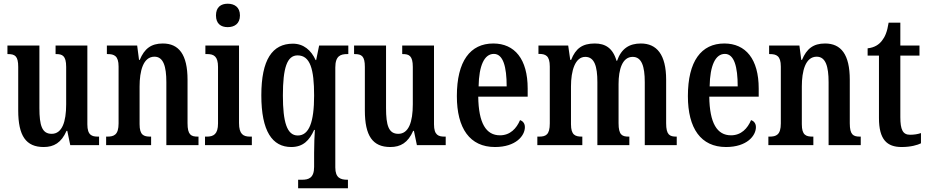

<svg xmlns="http://www.w3.org/2000/svg" viewBox="-20 -781 4992 1033"><path d="M215 10C270 10 310 -13 338 -77H342L358 0H513V-46H507C475 -46 450 -53 450 -112V-536H279V-490H282C315 -490 336 -482 336 -421V-220C336 -125 314 -61 258 -61C206 -61 192 -106 192 -200V-536H20V-490H23C61 -490 78 -479 78 -421V-187C78 -50 120 10 215 10Z M551 0H793V-46H789C753 -46 731 -54 731 -113V-316C731 -398 750 -476 811 -476C859 -476 875 -424 875 -339V0H1048V-46H1044C1008 -46 989 -55 989 -118V-352C989 -488 942 -547 856 -547C793 -547 757 -519 732 -459H728L718 -536H555V-490H559C594 -490 618 -481 618 -423V-117C618 -55 593 -46 557 -46H551Z M1205 -635C1241 -635 1271 -653 1271 -698C1271 -743 1241 -761 1205 -761C1169 -761 1142 -743 1142 -698C1142 -653 1169 -635 1205 -635ZM1083 0H1335V-46H1325C1289 -46 1266 -59 1266 -119V-536H1085V-490H1096C1131 -490 1153 -477 1153 -421V-117C1153 -59 1129 -46 1093 -46H1083Z M1584 232H1852V186H1849C1813 186 1784 177 1784 120V-418C1784 -481 1813 -490 1848 -490H1854V-536H1697L1681 -458H1678C1654 -511 1613 -546 1556 -546C1445 -546 1386 -460 1386 -268C1386 -75 1445 10 1547 10C1611 10 1645 -26 1670 -82H1674C1672 -55 1670 0 1670 42V117C1670 177 1640 186 1605 186H1584ZM1582 -52C1524 -52 1502 -124 1502 -267C1502 -415 1524 -483 1581 -483C1649 -483 1670 -409 1670 -267C1670 -124 1643 -52 1582 -52Z M2080 10C2135 10 2175 -13 2203 -77H2207L2223 0H2378V-46H2372C2340 -46 2315 -53 2315 -112V-536H2144V-490H2147C2180 -490 2201 -482 2201 -421V-220C2201 -125 2179 -61 2123 -61C2071 -61 2057 -106 2057 -200V-536H1885V-490H1888C1926 -490 1943 -479 1943 -421V-187C1943 -50 1985 10 2080 10Z M2643 10C2756 10 2804 -51 2804 -97C2804 -118 2792 -130 2778 -135C2759 -90 2725 -53 2670 -53C2595 -53 2555 -118 2553 -261H2819V-305C2819 -463 2749 -547 2634 -547C2510 -547 2438 -452 2438 -264C2438 -90 2508 10 2643 10ZM2706 -316H2555C2557 -429 2586 -491 2637 -491C2687 -491 2706 -422 2706 -316Z M2871 0H3113V-46H3111C3075 -46 3052 -54 3052 -113V-316C3052 -400 3074 -475 3129 -475C3178 -475 3194 -425 3194 -339V0H3366V-46H3362C3327 -46 3308 -55 3308 -118V-329C3308 -407 3328 -475 3384 -475C3432 -475 3449 -425 3449 -339V0H3621V-46H3619C3583 -46 3564 -55 3564 -118V-352C3564 -488 3513 -547 3428 -547C3366 -547 3323 -520 3300 -454H3297C3277 -523 3236 -547 3180 -547C3113 -547 3077 -520 3053 -459H3048L3037 -536H2877V-491H2879C2915 -491 2938 -482 2938 -423V-117C2938 -55 2916 -46 2880 -46H2871Z M3886 10C3999 10 4047 -51 4047 -97C4047 -118 4035 -130 4021 -135C4002 -90 3968 -53 3913 -53C3838 -53 3798 -118 3796 -261H4062V-305C4062 -463 3992 -547 3877 -547C3753 -547 3681 -452 3681 -264C3681 -90 3751 10 3886 10ZM3949 -316H3798C3800 -429 3829 -491 3880 -491C3930 -491 3949 -422 3949 -316Z M4114 0H4356V-46H4352C4316 -46 4294 -54 4294 -113V-316C4294 -398 4313 -476 4374 -476C4422 -476 4438 -424 4438 -339V0H4611V-46H4607C4571 -46 4552 -55 4552 -118V-352C4552 -488 4505 -547 4419 -547C4356 -547 4320 -519 4295 -459H4291L4281 -536H4118V-490H4122C4157 -490 4181 -481 4181 -423V-117C4181 -55 4156 -46 4120 -46H4114Z M4831 10C4881 10 4917 -1 4935 -10V-65C4917 -59 4898 -56 4876 -56C4837 -56 4824 -84 4824 -151V-482H4927V-536H4824V-659H4761C4753 -608 4741 -582 4725 -562C4709 -541 4685 -525 4648 -521V-482H4709V-146C4709 -30 4752 10 4831 10Z"/></svg>

Font: Noto Serif Hebrew ExtraCondensed SemiBold
Style: Regular
Weight: 600
Width: 2
Designer: Monotype Design Team
Foundry: Monotype Imaging Inc.
Version: Version 2.004